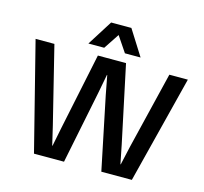

<svg xmlns="http://www.w3.org/2000/svg" viewBox="-123 -1034 1245 1173"><g transform="rotate(15 499.0 -448.0)"><path d="M693 -194 717 -74H719L746 -194L864 -680H981L809 0H616L521 -459L498 -580H496L473 -459L380 0H190L18 -680H137L257 -195L285 -76H287L311 -196L412 -680H590ZM438 -896H566L667 -736H568L502 -834L437 -736H337Z"/></g></svg>

Font: CyStack Display SemiBold
Style: Regular
Weight: 600
Designer: Weizhong Zhang
Foundry: 本地遙控
Version: Version 1.000;Glyphs 3.1.2 (3151)